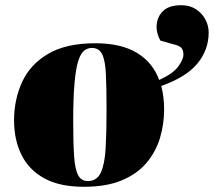

<svg xmlns="http://www.w3.org/2000/svg" viewBox="-20 -703 821 737"><path d="M302 14Q209 14 150 -18.5Q91 -51 62.5 -108.5Q34 -166 34 -241Q34 -321 65 -388.5Q96 -456 165 -496.5Q234 -537 346 -537Q444 -537 505 -500.5Q566 -464 591 -396Q644 -420 664 -447.5Q684 -475 684 -493Q684 -508 678 -517Q672 -526 653 -531L596 -547Q589 -558 585 -572.5Q581 -587 581 -598Q581 -635 604 -659Q627 -683 676 -683Q708 -683 731.5 -668Q755 -653 768 -629Q781 -605 781 -578Q781 -512 738 -459.5Q695 -407 599 -373Q610 -331 610 -283Q610 -226 594 -173Q578 -120 542 -77.5Q506 -35 447 -10.5Q388 14 302 14ZM317 -8Q352 -8 367 -40.5Q382 -73 385.5 -134Q389 -195 389 -281Q389 -366 386.5 -418.5Q384 -471 372 -495Q360 -519 333 -519Q317 -519 303.5 -509Q290 -499 280.5 -469.5Q271 -440 266 -383.5Q261 -327 261 -235Q261 -153 264.5 -103Q268 -53 280 -30.5Q292 -8 317 -8Z"/></svg>

Font: Literata 72pt Black
Style: Italic
Weight: 900
Italic angle: -2°
Designer: Latin by Veronika Burian and Jose Scaglione. Greek by Irene Vlachou. Cyrillic by Vera Evstafieva
Foundry: TypeTogether
Version: Version 3.002